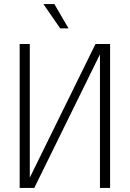

<svg xmlns="http://www.w3.org/2000/svg" viewBox="-20 -927 640 947"><path d="M523 0H473V-659L149 0H77V-710H127V-51L451 -710H523ZM277 -787 194 -907H248L318 -787Z"/></svg>

Font: Geist Mono ExtraLight
Style: Regular
Weight: 200
Monospace: yes
Designer: Basement.studio, Andrés Briganti, Mateo Zaragoza
Foundry: Basement.studio, Vercel, Andrés Briganti, Guido Ferreyra, Mateo Zaragoza
Version: Version 1.500; ttfautohint (v1.8.4.7-5d5b)